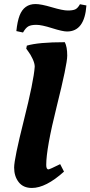

<svg xmlns="http://www.w3.org/2000/svg" viewBox="-20 -919 448 951"><path d="M408 -892 376 -898C368.7 -884.7 360.8 -876.2 352.5 -872.5C344.2 -868.8 331.8 -867 315.5 -867C299.2 -867 273 -872.3 237 -883C201 -893.7 174 -899 156 -899C118 -899 91.7 -880 77 -842C69.7 -822.7 64.3 -797 61 -765L94 -758C102.7 -773.3 111.5 -783.5 120.5 -788.5C129.5 -793.5 142.7 -796 160 -796C177.3 -796 203.3 -790.5 238 -779.5C272.7 -768.5 297.3 -763 312 -763C370 -763 402 -806 408 -892ZM209 -102C209 -156.7 226.3 -253.3 261 -392C295.7 -530.7 313 -614.5 313 -643.5C313 -672.5 309 -694.7 301 -710C213.7 -710 151 -704.3 113 -693L110 -678L120 -664C127.3 -654.7 134.5 -642.5 141.5 -627.5C148.5 -612.5 152 -599.7 152 -589C148.7 -541 130.8 -452.8 98.5 -324.5C66.2 -196.2 50 -117.7 50 -89C50 -60.3 57.5 -36.3 72.5 -17C87.5 2.3 109.3 12 138 12C184 12 237 -15 297 -69L278 -106C243.3 -88.7 224 -80 220 -80C212.7 -80 209 -87.3 209 -102Z"/></svg>

Font: Oleo Script
Style: Regular
Weight: 400
Designer: Soytutype
Foundry: Soytutype
Version: Version 1.002